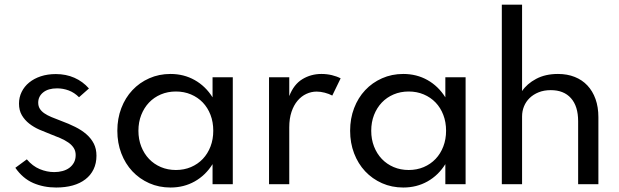

<svg xmlns="http://www.w3.org/2000/svg" viewBox="-20 -802 2697 836"><path d="M224.5 14.5Q170 14.5 124.5 -5.2Q79.1 -25 46.8 -71.4L96.8 -108.2Q121.8 -78.6 153 -65.7Q184.1 -52.7 216.4 -52.7Q235.5 -52.7 252.3 -57.3Q269.1 -61.8 281.8 -71.1Q294.5 -80.5 302 -94.3Q309.5 -108.2 309.5 -126.8Q309.5 -144.5 301.1 -157.7Q292.7 -170.9 277.7 -181.4Q262.7 -191.8 242.3 -200.7Q221.8 -209.5 197.7 -218.6Q175 -227.3 151.1 -237.7Q127.3 -248.2 107.5 -263.6Q87.7 -279.1 75.2 -300.2Q62.7 -321.4 62.7 -350.9Q62.7 -378.2 74.3 -401.8Q85.9 -425.5 107 -442.7Q128.2 -460 157.7 -469.8Q187.3 -479.5 223.2 -479.5Q267.3 -479.5 303.9 -463.4Q340.5 -447.3 367.3 -416.8L324.1 -378.6Q303.6 -399.1 279.1 -408.2Q254.5 -417.3 228.6 -417.3Q190 -417.3 168.2 -399.8Q146.4 -382.3 146.4 -355Q146.4 -340 153.2 -328.9Q160 -317.7 172.7 -308.9Q185.5 -300 203.9 -292.3Q222.3 -284.5 245.5 -275.9Q279.1 -263.6 307.3 -249.5Q335.5 -235.5 356.1 -217.5Q376.8 -199.5 388.4 -176.8Q400 -154.1 400 -124.1Q400 -90.9 387.5 -65Q375 -39.1 352 -21.4Q329.1 -3.6 296.8 5.5Q264.5 14.5 224.5 14.5Z M490.9 -232.7Q490.9 -285.9 508.2 -331.1Q525.5 -376.4 556.4 -409.3Q587.3 -442.3 629.8 -461.1Q672.3 -480 722.3 -480Q780.5 -480 827.7 -453.4Q875 -426.8 905.5 -378.2V-465.5H993.6V0H905.5V-87.3Q875 -38.6 827.7 -12Q780.5 14.5 722.3 14.5Q672.3 14.5 629.8 -4.3Q587.3 -23.2 556.4 -56.1Q525.5 -89.1 508.2 -134.3Q490.9 -179.5 490.9 -232.7ZM582.7 -232.7Q582.7 -195.5 595 -164.1Q607.3 -132.7 628.9 -110Q650.5 -87.3 680.5 -74.5Q710.5 -61.8 745.9 -61.8Q781.4 -61.8 811.4 -74.5Q841.4 -87.3 863 -110Q884.5 -132.7 896.6 -164.1Q908.6 -195.5 908.6 -232.7Q908.6 -270.5 896.6 -301.8Q884.5 -333.2 863 -355.7Q841.4 -378.2 811.4 -390.9Q781.4 -403.6 745.9 -403.6Q710.5 -403.6 680.5 -390.9Q650.5 -378.2 628.9 -355.5Q607.3 -332.7 595 -301.4Q582.7 -270 582.7 -232.7Z M1151.4 0V-465.5H1239.5V-383.6Q1259.1 -434.5 1296.6 -457.3Q1334.1 -480 1379.5 -480Q1403.2 -480 1425 -474.8Q1446.8 -469.5 1463.2 -460.9L1426.8 -385.9Q1412.3 -393.6 1393.9 -398.4Q1375.5 -403.2 1358.6 -403.2Q1335.5 -403.2 1313.9 -393.2Q1292.3 -383.2 1275.7 -363.6Q1259.1 -344.1 1249.3 -315Q1239.5 -285.9 1239.5 -247.7V0Z M1504.5 -232.7Q1504.5 -285.9 1521.8 -331.1Q1539.1 -376.4 1570 -409.3Q1600.9 -442.3 1643.4 -461.1Q1685.9 -480 1735.9 -480Q1794.1 -480 1841.4 -453.4Q1888.6 -426.8 1919.1 -378.2V-465.5H2007.3V0H1919.1V-87.3Q1888.6 -38.6 1841.4 -12Q1794.1 14.5 1735.9 14.5Q1685.9 14.5 1643.4 -4.3Q1600.9 -23.2 1570 -56.1Q1539.1 -89.1 1521.8 -134.3Q1504.5 -179.5 1504.5 -232.7ZM1596.4 -232.7Q1596.4 -195.5 1608.6 -164.1Q1620.9 -132.7 1642.5 -110Q1664.1 -87.3 1694.1 -74.5Q1724.1 -61.8 1759.5 -61.8Q1795 -61.8 1825 -74.5Q1855 -87.3 1876.6 -110Q1898.2 -132.7 1910.2 -164.1Q1922.3 -195.5 1922.3 -232.7Q1922.3 -270.5 1910.2 -301.8Q1898.2 -333.2 1876.6 -355.7Q1855 -378.2 1825 -390.9Q1795 -403.6 1759.5 -403.6Q1724.1 -403.6 1694.1 -390.9Q1664.1 -378.2 1642.5 -355.5Q1620.9 -332.7 1608.6 -301.4Q1596.4 -270 1596.4 -232.7Z M2165 0V-781.8H2253.2V-405.5Q2274.5 -437.3 2314.5 -458.6Q2354.5 -480 2409.5 -480Q2450 -480 2482.5 -467Q2515 -454.1 2537.7 -429.8Q2560.5 -405.5 2573 -370.7Q2585.5 -335.9 2585.5 -291.8V0H2497.3V-274.1Q2497.3 -339.5 2466.1 -374.5Q2435 -409.5 2378.2 -409.5Q2348.6 -409.5 2325.5 -400.2Q2302.3 -390.9 2286.1 -375.2Q2270 -359.5 2261.6 -338.9Q2253.2 -318.2 2253.2 -295V0Z"/></svg>

Font: Spartan Med
Style: Regular
Weight: 500
Designer: Matt Bailey, Mirko Velimirovic
Foundry: Matt Bailey
Version: Version 1.005